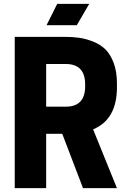

<svg xmlns="http://www.w3.org/2000/svg" viewBox="-20 -970 663 990"><path d="M218 -280V0H56V-780H312Q355 -780 389.5 -775Q424 -770 461.5 -755Q499 -740 524.5 -714.5Q550 -689 566.5 -644.5Q583 -600 583 -540V-520Q583 -354 460 -303L583 0H408L301 -280ZM218 -420H319Q419 -420 419 -525V-535Q419 -640 319 -640H218ZM275 -950H440L376 -840H220Z"/></svg>

Font: Cooper Hewitt
Style: Bold
Weight: 711
Designer: Village Type and Design LLC
Foundry: Cooper Hewitt Smithsonian Design Museum
Version: 1.000